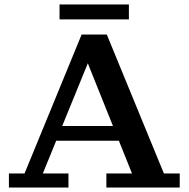

<svg xmlns="http://www.w3.org/2000/svg" viewBox="-20 -841 846 861"><path d="M20 0V-63H90L346 -686H459L715 -63H786V0H457V-63H572L353 -609H395L172 -63H287V0ZM209 -210V-276H540V-210ZM247 -754V-821H558V-754Z"/></svg>

Font: Montagu Slab 120pt Medium
Style: Regular
Weight: 500
Designer: Florian Karsten
Foundry: Florian Karsten
Version: Version 1.000